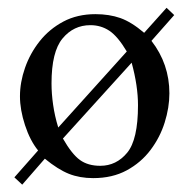

<svg xmlns="http://www.w3.org/2000/svg" viewBox="-20 -453 493 502"><path d="M435.5 -413.6 376 -346.2Q422.9 -285.6 422.9 -209Q422.9 -171.9 410.6 -132.8Q398.4 -93.8 373.5 -60.8Q348.6 -27.8 311.3 -7.6Q273.9 12.7 223.6 12.7Q188.5 12.7 160.2 1.5Q131.8 -9.8 97.2 -38.1L38.1 29.8L17.6 10.7L79.6 -59.6Q58.6 -85.4 45.4 -125.7Q32.2 -166 32.2 -201.2Q32.2 -237.8 45.4 -275.6Q58.6 -313.5 83.7 -345.2Q108.9 -377 145.5 -396.5Q182.1 -416 229.5 -416Q265.6 -416 294.7 -405.8Q323.7 -395.5 356.9 -367.2L415.5 -432.6ZM132.3 -119.6 311.5 -318.4Q287.6 -358.4 265.6 -372.8Q243.7 -387.2 216.3 -387.2Q172.4 -387.2 143.6 -352.5Q114.7 -317.9 114.7 -234.9Q114.7 -208 118.9 -179Q123 -149.9 132.3 -119.6ZM340.8 -177.7Q340.8 -228.5 324.2 -289.1L144.5 -90.8Q168 -49.8 189 -34.7Q210 -19.5 242.2 -19.5Q284.2 -19.5 312.5 -53.7Q340.8 -87.9 340.8 -177.7Z"/></svg>

Font: Rohingya Solluk
Style: Regular
Weight: 400
Designer: SIL International
Foundry: SIL International
Version: Version 1.001